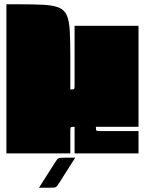

<svg xmlns="http://www.w3.org/2000/svg" viewBox="-20 -720 680 901"><path d="M10 0V-700H65Q138 -700 184.5 -697.5Q231 -695 257 -684Q283 -673 294 -647Q305 -621 307.5 -575Q310 -529 310 -455V-300Q325 -300 327.5 -302.5Q330 -305 330 -320V-599H630V-125H430Q430 -110 432.5 -107.5Q435 -105 450 -105H630V0H330V-125Q315 -125 312.5 -122.5Q310 -120 310 -105V0ZM333 20 260 135Q252 148 247.5 153.5Q243 159 235.5 160Q228 161 212 161H163L236 46Q244 33 248.5 27.5Q253 22 260.5 21Q268 20 284 20Z"/></svg>

Font: Badeen Display
Style: Regular
Weight: 400
Version: Version 1.000; ttfautohint (v1.8.4.7-5d5b)